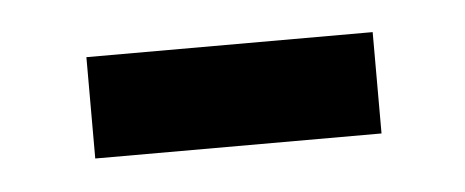

<svg xmlns="http://www.w3.org/2000/svg" viewBox="-25 -372 366 151"><g transform="rotate(-5 158.5 -297.0)"><path d="M46 -337H272V-257H46Z"/></g></svg>

Font: Noto Sans Gurmukhi UI SemiCondensed
Style: Regular
Weight: 400
Width: 4
Designer: Jelle Bosma - Monotype Design Team
Foundry: Monotype Imaging Inc.
Version: Version 2.004; ttfautohint (v1.8.4.7-5d5b)